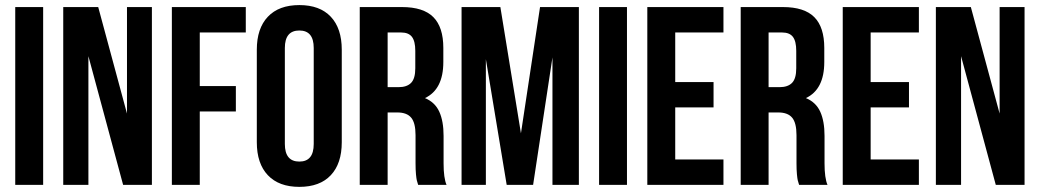

<svg xmlns="http://www.w3.org/2000/svg" viewBox="-20 -728 4093 756"><path d="M40 0V-700.2H149.9V0Z M464.8 0 328.1 -506.8V0H229V-700.2H366.7L480 -280.8V-700.2H578.1V0Z M766.6 -600.1V-389.2H908.7V-289.1H766.6V0H656.7V-700.2H947.8V-600.1Z M1101.6 -539.1V-161.1Q1101.6 -91.8 1158.7 -91.8Q1215.3 -91.8 1215.3 -161.1V-539.1Q1215.3 -607.9 1158.7 -607.9Q1101.6 -607.9 1101.6 -539.1ZM991.2 -168V-532.2Q991.2 -616.2 1034.7 -662.1Q1078.1 -708 1158.7 -708Q1239.3 -708 1282.5 -662.1Q1325.7 -616.2 1325.7 -532.2V-168Q1325.7 -84 1282.5 -38.1Q1239.3 7.8 1158.7 7.8Q1078.1 7.8 1034.7 -38.1Q991.2 -84 991.2 -168Z M1738.3 0H1626.5Q1622.6 -12.2 1621.1 -18.3Q1619.6 -24.4 1617.9 -41.7Q1616.2 -59.1 1616.2 -85.9V-195.8Q1616.2 -244.1 1599.1 -264.6Q1582 -285.2 1544.4 -285.2H1506.3V0H1396.5V-700.2H1562.5Q1647 -700.2 1686.3 -660.6Q1725.6 -621.1 1725.6 -539.1V-483.9Q1725.6 -376 1653.3 -341.8Q1692.9 -325.2 1709.7 -288.1Q1726.6 -251 1726.6 -192.9V-85Q1726.6 -26.9 1738.3 0ZM1559.6 -600.1H1506.3V-384.8H1549.3Q1582 -384.8 1598.6 -401.6Q1615.2 -418.5 1615.2 -459V-527.8Q1615.2 -565.4 1602.1 -582.8Q1588.9 -600.1 1559.6 -600.1Z M1950.2 -700.2 2031.2 -203.1 2106.4 -700.2H2259.3V0H2155.3V-502L2079.1 0H1975.1L1893.1 -495.1V0H1797.4V-700.2Z M2338.9 0V-700.2H2448.7V0Z M2638.7 -600.1V-404.8H2789.6V-305.2H2638.7V-100.1H2828.6V0H2528.8V-700.2H2828.6V-600.1Z M3238.3 0H3126.5Q3122.6 -12.2 3121.1 -18.3Q3119.6 -24.4 3117.9 -41.7Q3116.2 -59.1 3116.2 -85.9V-195.8Q3116.2 -244.1 3099.1 -264.6Q3082 -285.2 3044.4 -285.2H3006.3V0H2896.5V-700.2H3062.5Q3147 -700.2 3186.3 -660.6Q3225.6 -621.1 3225.6 -539.1V-483.9Q3225.6 -376 3153.3 -341.8Q3192.9 -325.2 3209.7 -288.1Q3226.6 -251 3226.6 -192.9V-85Q3226.6 -26.9 3238.3 0ZM3059.6 -600.1H3006.3V-384.8H3049.3Q3082 -384.8 3098.6 -401.6Q3115.2 -418.5 3115.2 -459V-527.8Q3115.2 -565.4 3102.1 -582.8Q3088.9 -600.1 3059.6 -600.1Z M3408.2 -600.1V-404.8H3559.1V-305.2H3408.2V-100.1H3598.1V0H3298.3V-700.2H3598.1V-600.1Z M3900.9 0 3764.2 -506.8V0H3665V-700.2H3802.7L3916 -280.8V-700.2H4014.2V0Z"/></svg>

Font: Bebas Neue Bold
Style: Regular
Weight: 700
Designer: Ryoichi Tsunekawa
Foundry: Ryoichi Tsunekawa
Version: Version 1.300